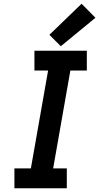

<svg xmlns="http://www.w3.org/2000/svg" viewBox="-20 -1006 540 1026"><path d="M57 0V-106H145L237 -629H164V-735H444V-629H356L264 -106H337V0ZM305 -759 244 -820 416 -986 490 -911Z"/></svg>

Font: Iosevka SS08
Style: Bold Italic
Weight: 700
Italic angle: -10°
Monospace: yes
Designer: Belleve Invis
Foundry: Belleve Invis
Version: 2.1.0; ttfautohint (v1.8.2)